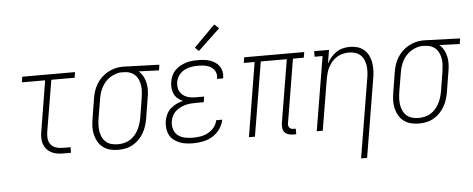

<svg xmlns="http://www.w3.org/2000/svg" viewBox="-58 -915 3134 1272"><g transform="rotate(-5 1509.0 -279.5)"><path d="M331 0Q310 0 289.5 -3.5Q269 -7 251.5 -16.5Q234 -26 221.5 -41Q209 -56 202.5 -75Q196 -94 196 -115.5Q196 -137 200 -158L255 -493H100L106 -530H457L451 -493H296L239 -152Q235 -129 237.5 -106.5Q240 -84 253 -67.5Q266 -51 287.5 -44Q309 -37 331 -37H384V0Z M697 8Q670 8 644 1.5Q618 -5 597.5 -20.5Q577 -36 564 -58.5Q551 -81 545 -107Q539 -133 540 -160.5Q541 -188 546 -215L567 -345Q571 -370 578.5 -393.5Q586 -417 599.5 -439.5Q613 -462 632 -480.5Q651 -499 673.5 -511.5Q696 -524 720.5 -531Q745 -538 769 -538Q772 -538 775.5 -538Q779 -538 783 -538L1018 -530L1012 -493L877 -498Q895 -483 906.5 -461.5Q918 -440 923 -416Q928 -392 927 -366Q926 -340 921 -315L900 -185Q896 -160 888.5 -136Q881 -112 868 -89Q855 -66 836.5 -47Q818 -28 795 -15Q772 -2 747 3Q722 8 697 8ZM698 -29Q718 -29 738.5 -33.5Q759 -38 777.5 -49Q796 -60 810.5 -76.5Q825 -93 835 -112Q845 -131 851 -150.5Q857 -170 861 -191L882 -321Q885 -341 886.5 -361.5Q888 -382 885.5 -401Q883 -420 876 -438.5Q869 -457 856.5 -470.5Q844 -484 826 -492Q808 -500 788 -501H777Q774 -501 771.5 -501.5Q769 -502 766 -502Q746 -502 726.5 -495.5Q707 -489 689 -478Q671 -467 656.5 -451Q642 -435 632 -416.5Q622 -398 616 -378.5Q610 -359 607 -339L585 -209Q582 -188 581 -166Q580 -144 583.5 -123.5Q587 -103 596 -84.5Q605 -66 620.5 -53Q636 -40 656 -34.5Q676 -29 698 -29Z M1197 8Q1173 8 1149.5 5Q1126 2 1105 -6.5Q1084 -15 1066.5 -29Q1049 -43 1039 -63Q1029 -83 1026.5 -106.5Q1024 -130 1027 -154Q1031 -176 1041 -197.5Q1051 -219 1068.5 -235Q1086 -251 1107.5 -261.5Q1129 -272 1152 -278Q1133 -286 1118 -299Q1103 -312 1094.5 -330Q1086 -348 1084.5 -368.5Q1083 -389 1086 -410Q1089 -430 1097.5 -449.5Q1106 -469 1121 -484.5Q1136 -500 1154.5 -510.5Q1173 -521 1193 -527.5Q1213 -534 1233 -536Q1253 -538 1273 -538Q1294 -538 1314 -536Q1334 -534 1352.5 -528Q1371 -522 1387.5 -511.5Q1404 -501 1415 -485.5Q1426 -470 1430.5 -450.5Q1435 -431 1432 -411Q1431 -409 1431 -407Q1431 -405 1430 -403H1390Q1391 -405 1391 -406Q1391 -407 1391 -409Q1394 -424 1390.5 -438Q1387 -452 1378.5 -463.5Q1370 -475 1358 -482.5Q1346 -490 1332 -494Q1318 -498 1303 -499.5Q1288 -501 1273 -501Q1258 -501 1242 -499.5Q1226 -498 1210.5 -493.5Q1195 -489 1180.5 -481.5Q1166 -474 1154 -462Q1142 -450 1135 -435Q1128 -420 1125 -405Q1123 -388 1124.5 -372Q1126 -356 1133.5 -342.5Q1141 -329 1153 -319Q1165 -309 1179.5 -303.5Q1194 -298 1210 -296Q1226 -294 1242 -294H1295L1289 -257H1236Q1219 -257 1201 -255.5Q1183 -254 1165.5 -249Q1148 -244 1131 -235.5Q1114 -227 1100 -214Q1086 -201 1078 -183.5Q1070 -166 1067 -149Q1063 -122 1070.5 -96.5Q1078 -71 1097.5 -55.5Q1117 -40 1143.5 -34.5Q1170 -29 1197 -29Q1222 -29 1247.5 -33Q1273 -37 1297 -49.5Q1321 -62 1338.5 -83.5Q1356 -105 1361 -131H1401Q1395 -98 1374.5 -69.5Q1354 -41 1324.5 -23Q1295 -5 1262 1.5Q1229 8 1197 8ZM1287 -598 1262 -622 1403 -764 1433 -736Z M1862 8Q1846 8 1830.5 3.5Q1815 -1 1805 -12Q1795 -23 1792.5 -39Q1790 -55 1792 -71L1862 -493H1689L1607 0H1567L1648 -493H1576L1582 -530H1981L1975 -493H1903L1833 -71Q1831 -63 1832.5 -54.5Q1834 -46 1839 -40Q1844 -34 1852 -31.5Q1860 -29 1868 -29H1881V8Z M2295 205 2382 -321Q2386 -342 2387 -363.5Q2388 -385 2385 -405Q2382 -425 2374 -443.5Q2366 -462 2351.5 -475.5Q2337 -489 2317 -495Q2297 -501 2276 -501Q2256 -501 2236 -496.5Q2216 -492 2198 -481.5Q2180 -471 2165.5 -455Q2151 -439 2140.5 -420.5Q2130 -402 2124.5 -382.5Q2119 -363 2115 -343L2058 0H2018L2100 -493H2047V-530H2146L2131 -440Q2143 -462 2159 -481Q2175 -500 2195.5 -513.5Q2216 -527 2239.5 -532.5Q2263 -538 2285 -538Q2312 -538 2336.5 -530.5Q2361 -523 2379.5 -506.5Q2398 -490 2409 -467.5Q2420 -445 2424 -419.5Q2428 -394 2427 -367.5Q2426 -341 2421 -315L2335 205Z M2697 8Q2670 8 2644 1.5Q2618 -5 2597.5 -20.5Q2577 -36 2564 -58.5Q2551 -81 2545 -107Q2539 -133 2540 -160.5Q2541 -188 2546 -215L2567 -345Q2571 -370 2578.5 -393.5Q2586 -417 2599.5 -439.5Q2613 -462 2632 -480.5Q2651 -499 2673.5 -511.5Q2696 -524 2720.5 -531Q2745 -538 2769 -538Q2772 -538 2775.5 -538Q2779 -538 2783 -538L3018 -530L3012 -493L2877 -498Q2895 -483 2906.5 -461.5Q2918 -440 2923 -416Q2928 -392 2927 -366Q2926 -340 2921 -315L2900 -185Q2896 -160 2888.5 -136Q2881 -112 2868 -89Q2855 -66 2836.5 -47Q2818 -28 2795 -15Q2772 -2 2747 3Q2722 8 2697 8ZM2698 -29Q2718 -29 2738.5 -33.5Q2759 -38 2777.5 -49Q2796 -60 2810.5 -76.5Q2825 -93 2835 -112Q2845 -131 2851 -150.5Q2857 -170 2861 -191L2882 -321Q2885 -341 2886.5 -361.5Q2888 -382 2885.5 -401Q2883 -420 2876 -438.5Q2869 -457 2856.5 -470.5Q2844 -484 2826 -492Q2808 -500 2788 -501H2777Q2774 -501 2771.5 -501.5Q2769 -502 2766 -502Q2746 -502 2726.5 -495.5Q2707 -489 2689 -478Q2671 -467 2656.5 -451Q2642 -435 2632 -416.5Q2622 -398 2616 -378.5Q2610 -359 2607 -339L2585 -209Q2582 -188 2581 -166Q2580 -144 2583.5 -123.5Q2587 -103 2596 -84.5Q2605 -66 2620.5 -53Q2636 -40 2656 -34.5Q2676 -29 2698 -29Z"/></g></svg>

Font: Iosevka Slab XLtObl
Style: Regular
Weight: 200
Italic angle: -9°
Monospace: yes
Designer: Belleve Invis
Foundry: Belleve Invis
Version: Version 11.1.1; ttfautohint (v1.8.3)